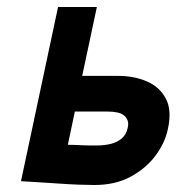

<svg xmlns="http://www.w3.org/2000/svg" viewBox="-20 -520 505 549"><path d="M318 -303H215L257 -500H146L40 -2Q40 -2 55.5 -1Q71 0 96 1.5Q121 3 149.5 5Q178 7 204.5 8Q231 9 250 9Q310 9 354 -15Q398 -39 425 -75.5Q452 -112 460 -151Q472 -205 454 -238.5Q436 -272 399.5 -287.5Q363 -303 318 -303ZM255 -104Q248 -104 238.5 -104Q229 -104 218.5 -104.5Q208 -105 196.5 -105.5Q185 -106 174 -106L194 -201H288Q303 -201 315 -198.5Q327 -196 334.5 -190Q342 -184 345 -175Q348 -166 345 -154Q341 -135 328 -124Q315 -113 296.5 -108.5Q278 -104 255 -104Z"/></svg>

Font: Advent Pro
Style: Italic
Weight: 400
Italic angle: -12°
Designer: VivaRado, Andreas Kalpakidis
Foundry: VivaRado, Andreas Kalpakidis
Version: Version 3.000